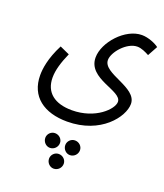

<svg xmlns="http://www.w3.org/2000/svg" viewBox="-166 -523 985 1156"><g transform="rotate(20 326.0 55.0)"><path d="M48 22C48 159 147 230 295 230C510 230 621 82 621 -1C621 -108 400 -115 400 -203C400 -254 473 -339 540 -339C566 -339 595 -325 617 -313L652 -377C632 -393 584 -414 542 -414C436 -414 325 -290 325 -192C325 -54 543 -58 543 14C543 61 449 156 299 156C189 156 123 106 123 10C123 -37 139 -91 167 -154L105 -182C56 -87 48 -17 48 22ZM380 414C407 414 428 392 428 366C428 341 407 320 380 320C355 320 334 341 334 366C334 392 355 414 380 414ZM252 414C279 414 300 392 300 366C300 341 279 320 252 320C227 320 206 341 206 366C206 392 227 414 252 414ZM316 524C343 524 364 502 364 476C364 451 343 430 316 430C291 430 270 451 270 476C270 502 291 524 316 524Z"/></g></svg>

Font: Noto Sans Arabic ExtCond
Style: Regular
Weight: 400
Width: 2
Designer: Monotype Design Team, Nadine Chahine, Nizar Qandah and Khaled Hosny
Foundry: Monotype Imaging Inc.
Version: Version 2.012